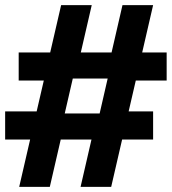

<svg xmlns="http://www.w3.org/2000/svg" viewBox="-20 -727 668 747"><path d="M97.2 -184.1H0V-293.5H122.6L150.4 -413.6H52.7V-522.9H175.3L217.8 -707H336.9L294.4 -522.9H414.1L456.5 -707H575.7L533.2 -522.9H628.4V-413.6H508.3L480.5 -293.5H575.7V-184.1H455.1L412.6 0H293.5L335.9 -184.1H216.3L173.8 0H54.7ZM367.7 -285.6 398.9 -421.4H263.2L231.9 -285.6Z"/></svg>

Font: Wanted Sans Variable
Style: Regular
Weight: 400
Designer: Original Design by Kil Hyung-jin and Kang Hanbin, Wanted Lab, Inc; Hangeul from Source Han Sans by Jang Soo-young and Ka
Foundry: Wanted Lab, Inc.
Version: Version 1.003;Glyphs 3.2 (3227)